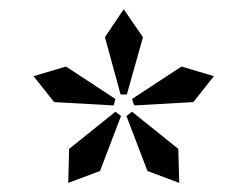

<svg xmlns="http://www.w3.org/2000/svg" viewBox="-20 -736 540 419"><path d="M198.2 -362.8 128.9 -336.9 130.9 -411.1 231.9 -492.2 244.1 -482.9ZM228 -505.9 98.1 -513.2 53.2 -569.8 124 -590.8 231.9 -520ZM301.8 -362.8 255.9 -482.9 268.1 -492.2 369.1 -411.1 371.1 -336.9ZM256.8 -529.8H243.2L209 -654.8L250 -715.8L292 -654.8ZM401.9 -513.2 272.9 -505.9 268.1 -520 376 -590.8 446.8 -569.8Z"/></svg>

Font: BabelStone Ogham Pictish
Style: Bold
Weight: 700
Designer: Andrew West
Foundry: BabelStone
Version: Version 1.02 March 14, 2022